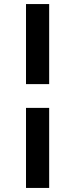

<svg xmlns="http://www.w3.org/2000/svg" viewBox="-20 -795 360 945"><path d="M222 -264V130H108V-264ZM222 -775V-381H108V-775Z"/></svg>

Font: PTCRaleway
Style: Bold Italic
Weight: 700
Italic angle: -12°
Designer: Matt McInerney, Pablo Impallari, Rodrigo Fuenzalida
Foundry: Matt McInerney, Pablo Impallari, Rodrigo Fuenzalida
Version: Version 3.000g; ttfautohint (v1.5) -l 8 -r 28 -G 28 -x 14 -D